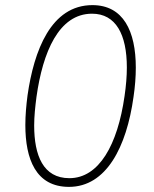

<svg xmlns="http://www.w3.org/2000/svg" viewBox="-20 -724 600 750"><path d="M249.5 6C395.5 6 474.5 -150.5 501.5 -345C507.5 -385 510.5 -423.5 510.5 -460C510.5 -602.5 461.5 -704 341 -704C179 -704 112.5 -526 87.5 -351C82.5 -312.5 79 -273.5 79 -235.5C79 -103.5 119.5 6 249.5 6ZM113.5 -234C113.5 -269 117.5 -307.5 122.5 -345.5C147 -520 209.5 -670.5 339.5 -670.5C432.5 -670.5 475.5 -589.5 475.5 -460.5C475.5 -426.5 472.5 -389 466.5 -348.5C439.5 -159 367 -28 251 -28C148.5 -28 113.5 -117 113.5 -234Z"/></svg>

Font: HK Grotesk ExtraLight
Style: Italic
Weight: 200
Italic angle: -16°
Designer: Alfredo Marco Pradil
Foundry: Hanken Design Co.
Version: Version 3.001;FEAKit 1.0